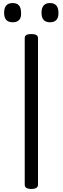

<svg xmlns="http://www.w3.org/2000/svg" viewBox="-20 -1224 411 1258"><path d="M185 14Q163 14 152.5 7Q142 0 142 -14V-974Q142 -988 152.5 -994.5Q163 -1001 185 -1001Q207 -1001 218 -994.5Q229 -988 229 -974V-14Q229 0 218 7Q207 14 185 14ZM63 -1078Q35 -1078 21 -1093.5Q7 -1109 7 -1140Q7 -1172 21 -1188Q35 -1204 63 -1204Q91 -1204 104.5 -1188Q118 -1172 118 -1140Q120 -1109 105.5 -1093.5Q91 -1078 63 -1078ZM308 -1078Q280 -1078 266 -1093.5Q252 -1109 252 -1140Q252 -1172 266 -1188Q280 -1204 308 -1204Q335 -1204 349 -1188Q363 -1172 363 -1140Q364 -1109 349.5 -1093.5Q335 -1078 308 -1078Z"/></svg>

Font: Playwrite PL
Style: Regular
Weight: 400
Designer: Veronika Burian, José Scaglione
Foundry: TypeTogether
Version: Version 1.002